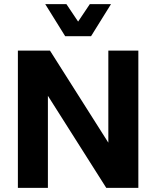

<svg xmlns="http://www.w3.org/2000/svg" viewBox="-20 -914 760 934"><path d="M67 0ZM67 0V-668H223L507 -220V-668H653V0H497L213 -448V0ZM297 -738 200 -894H303L360 -809L417 -894H520L423 -738Z"/></svg>

Font: Gantari
Style: Bold
Weight: 700
Designer: Anugrah Pasau
Foundry: Lafontype
Version: Version 1.000; ttfautohint (v1.6)